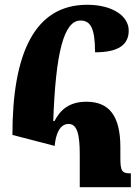

<svg xmlns="http://www.w3.org/2000/svg" viewBox="-20 -784 588 804"><path d="M209 -173C213 -221 230 -265 267 -265C303 -265 314 -222 314 -136V0H528V-58C490 -58 484 -67 484 -125V-168C484 -300 436 -358 342 -358C271 -358 233 -325 208 -277H203C213 -562 247 -698 317 -698C360 -698 378 -664 378 -565C472 -565 519 -594 519 -656C519 -717 451 -764 345 -764C124 -764 32 -559 32 -219Z"/></svg>

Font: Noto Serif Armenian Condensed Black
Style: Regular
Weight: 900
Width: 3
Designer: Monotype Design Team
Foundry: Monotype Imaging Inc.
Version: Version 2.008